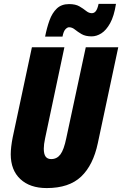

<svg xmlns="http://www.w3.org/2000/svg" viewBox="-20 -957 628 987"><path d="M220.2 9.8Q133.8 9.8 84.5 -36.4Q35.2 -82.5 35.2 -164.1Q35.2 -181.2 37.8 -203.9Q40.5 -226.6 44.9 -249L144 -713.9H311L211.9 -246.1Q208.5 -231 206.8 -217.3Q205.1 -203.6 205.1 -192.9Q205.1 -164.6 214.6 -151.9Q224.1 -139.2 243.2 -139.2Q272.5 -139.2 290.5 -163.1Q308.6 -187 320.8 -247.1L420.9 -713.9H587.9L482.9 -221.2Q459 -107.9 397 -49.1Q335 9.8 220.2 9.8ZM211.9 -769Q220.7 -814 234.4 -852.1Q248 -890.1 272 -913.1Q295.9 -936 335 -936Q368.2 -936 388.2 -924.3Q408.2 -912.6 422.6 -900.9Q437 -889.2 452.1 -889.2Q464.4 -889.2 472.7 -899.9Q481 -910.6 486.8 -937H576.2Q566.4 -874 546.1 -837.6Q525.9 -801.3 501 -785.6Q476.1 -770 451.2 -770Q419.4 -770 399.4 -781.7Q379.4 -793.5 365 -805.2Q350.6 -816.9 335 -816.9Q326.2 -816.9 316.4 -806.6Q306.6 -796.4 301.3 -769Z"/></svg>

Font: Open Sans Condensed ExtraBold
Style: Italic
Weight: 800
Width: 3
Italic angle: -12°
Designer: Monotype Design Team
Foundry: Monotype Imaging Inc.
Version: Version 3.003; ttfautohint (v1.8.4)